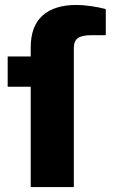

<svg xmlns="http://www.w3.org/2000/svg" viewBox="-20 -755 456 775"><path d="M104 0V-405H11V-527H104V-563Q104 -650 152 -692.5Q200 -735 288 -735Q315 -735 349.5 -730Q384 -725 407 -718V-613H350Q310 -613 294 -601Q278 -589 278 -561V0Z"/></svg>

Font: Archivo SemiExpanded ExtraBold
Style: Regular
Weight: 800
Width: 6
Designer: Hector Gatti
Foundry: Omnibus-Type
Version: Version 2.001; ttfautohint (v1.8.3)